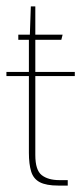

<svg xmlns="http://www.w3.org/2000/svg" viewBox="-25 -578 253 598"><path d="M157 0Q119 0 99 -10.5Q79 -21 72 -44Q65 -67 65 -102V-454H32V-470H68L71 -558H85V-470H170L166 -454H85V-95Q85 -48 105 -32.5Q125 -17 160 -17H186V0ZM-5 -341V-354H208V-341Z"/></svg>

Font: Smooch Sans Thin Thin
Style: Regular
Weight: 250
Version: Version 1.010